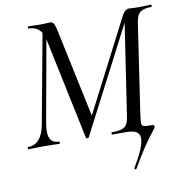

<svg xmlns="http://www.w3.org/2000/svg" viewBox="-89 -709 947 990"><g transform="rotate(-10 384.5 -213.5)"><path d="M543 198Q540 198 537.5 195.5Q535 193 536 190Q597 90 597 45Q597 21 579.5 10.5Q562 0 526 0H454Q451 0 451 -6Q451 -12 454 -12Q488 -12 506 -18Q524 -24 532.5 -38Q541 -52 545 -81L621 -585L646 -613L332 -7Q330 -3 325 -3Q319 -3 317 -8L205 -542Q189 -613 125 -613Q122 -613 122 -619Q122 -625 125 -625Q141 -625 151 -624L183 -623Q205 -623 218.5 -624Q232 -625 239 -625Q250 -625 256.5 -615Q263 -605 270 -573L370 -100L327 -37L617 -600Q632 -625 651 -625Q658 -625 671 -624Q684 -623 701 -623L740 -624Q749 -625 767 -625Q769 -625 769 -619Q769 -613 767 -613Q728 -613 709 -599.5Q690 -586 684 -546L615 -81Q610 -46 610 -35Q610 -19 620 -15.5Q630 -12 667 -12Q676 -12 676 -3Q676 2 671.5 7.5Q667 13 666 15Q615 76 545 197Q545 198 543 198ZM16 -12Q86 -12 105 -114L195 -602L215 -600L128 -116Q124 -95 124 -74Q124 -12 177 -12Q180 -12 180 -6Q180 0 177 0Q156 0 145 -1L96 -2L52 -1Q40 0 16 0Q13 0 13 -6Q13 -12 16 -12Z"/></g></svg>

Font: Cormorant Infant Medium
Style: Italic
Weight: 500
Italic angle: -10°
Designer: Christian Thalmann (Catharsis Fonts)
Foundry: Catharsis Fonts
Version: Version 4.000